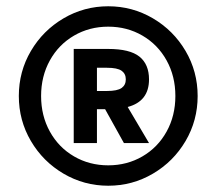

<svg xmlns="http://www.w3.org/2000/svg" viewBox="-20 -731 690 612"><path d="M40 -425Q40 -503 78.5 -568.5Q117 -634 182.5 -672.5Q248 -711 325 -711Q402 -711 467.5 -672.5Q533 -634 571.5 -568.5Q610 -503 610 -425Q610 -347 571.5 -281.5Q533 -216 467.5 -177.5Q402 -139 325 -139Q248 -139 182.5 -177.5Q117 -216 78.5 -281.5Q40 -347 40 -425ZM539 -425Q539 -488 511 -538.5Q483 -589 434 -617.5Q385 -646 325 -646Q265 -646 216 -617.5Q167 -589 139 -538.5Q111 -488 111 -425Q111 -362 139 -311.5Q167 -261 216 -232.5Q265 -204 325 -204Q385 -204 434 -232.5Q483 -261 511 -311.5Q539 -362 539 -425ZM215 -575H325Q394 -575 424.5 -550.5Q455 -526 455 -478Q455 -408 387 -390L455 -275H375L315 -383H289V-275H215ZM381 -478Q381 -496 367.5 -505.5Q354 -515 321 -515H289V-441H321Q354 -441 367.5 -450.5Q381 -460 381 -478Z"/></svg>

Font: .
Style: 
Weight: 500
Designer: A.Korolkova, Vitaly Kuzmin
Foundry: ParaType Ltd
Version: Version 1.000; Glyphs 3.2, build 3192.0